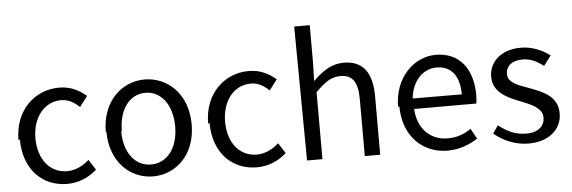

<svg xmlns="http://www.w3.org/2000/svg" viewBox="-52 -971 3517 1180"><g transform="rotate(-5 1706.5 -381.0)"><path d="M53 -259C53 -70 169 40 320 40C388 40 453 14 503 -32L462 -96C426 -63 379 -38 326 -38C221 -38 149 -125 149 -256C149 -387 224 -476 326 -476C372 -476 406 -455 439 -424L488 -488C447 -523 395 -554 320 -554C174 -554 44 -443 44 -252Z M587 -259C587 -70 711 40 850 40C989 40 1113 -69 1113 -258C1113 -448 988 -558 848 -558C708 -558 583 -447 583 -256ZM682 -256C682 -387 748 -476 846 -476C944 -476 1011 -386 1011 -254C1011 -122 943 -34 844 -34C745 -34 678 -121 678 -252Z M1223 -259C1223 -70 1339 40 1490 40C1558 40 1623 14 1673 -32L1632 -96C1596 -63 1549 -38 1496 -38C1391 -38 1319 -125 1319 -256C1319 -387 1394 -476 1496 -476C1542 -476 1576 -455 1609 -424L1658 -488C1617 -523 1565 -554 1490 -554C1344 -554 1214 -443 1214 -252Z M1800 25H1895V-388C1952 -445 1991 -474 2049 -474C2124 -474 2156 -428 2156 -320V29H2251V-332C2251 -477 2196 -554 2076 -554C1998 -554 1939 -510 1886 -457L1889 -574V-802H1793Z M2394 -259C2394 -71 2515 40 2666 40C2743 40 2803 14 2853 -18L2818 -81C2776 -52 2730 -35 2674 -35C2565 -35 2490 -112 2483 -233H2867C2869 -246 2871 -265 2871 -286C2871 -448 2789 -553 2644 -553C2511 -553 2386 -437 2386 -252ZM2480 -298C2491 -410 2562 -475 2642 -475C2731 -475 2783 -413 2783 -297Z M2954 -40C3008 6 3085 40 3165 40C3299 40 3372 -36 3372 -128C3372 -236 3280 -269 3197 -300C3132 -324 3070 -343 3070 -397C3070 -441 3102 -478 3173 -478C3224 -478 3263 -457 3302 -427L3348 -488C3302 -522 3240 -551 3169 -551C3045 -551 2972 -479 2972 -388C2972 -291 3062 -252 3141 -222C3204 -197 3271 -170 3271 -112C3271 -62 3234 -22 3158 -22C3089 -22 3037 -49 2987 -88Z"/></g></svg>

Font: GenEiGothic-pro-Regular
Style: Regular
Weight: 400
Designer: Ryoko NISHIZUKA (kana & ideographs); Paul D. Hunt (Latin, Greek & Cyrillic); Wenlong ZHANG (bopomofo); Sandoll Communica
Foundry: Adobe Systems Incorporated; o_tamon
Version: Version 1.000.140830